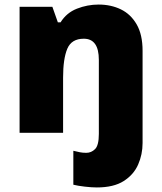

<svg xmlns="http://www.w3.org/2000/svg" viewBox="-20 -583 710 843"><path d="M405 240Q383 240 352.5 236.5Q322 233 302 228V79Q319 83 331 85.5Q343 88 359 88Q381 88 397.5 71.5Q414 55 414 5V-320Q414 -413 348 -413Q294 -413 275.5 -369Q257 -325 257 -242V0H66V-553H210L234 -485H246Q272 -527 318 -545Q364 -563 413 -563Q467 -563 510.5 -542Q554 -521 580 -476Q606 -431 606 -360V45Q606 95 586.5 139.5Q567 184 523 212Q479 240 405 240Z"/></svg>

Font: Noto Sans Cherokee Black
Style: Regular
Weight: 900
Designer: Monotype Design Team
Foundry: Monotype Imaging Inc.
Version: Version 2.001; ttfautohint (v1.8.4.7-5d5b)